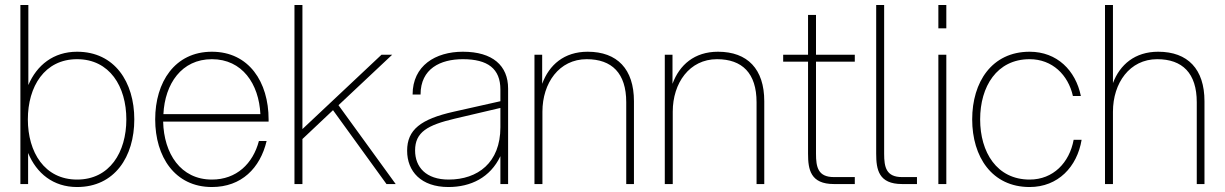

<svg xmlns="http://www.w3.org/2000/svg" viewBox="-20 -740 4925 772"><path d="M62 0H93V-125C127 -43 194 12 290 12C441 12 520 -110 520 -260C520 -410 441 -532 290 -532C195 -532 128 -478 94 -398V-720H62ZM92 -260C92 -392 159 -502 290 -502C421 -502 488 -392 488 -260C488 -128 421 -18 290 -18C159 -18 92 -128 92 -260Z M832 12C951 12 1026 -64 1052 -173H1021C997 -82 931 -18 832 -18C706 -18 639 -123 636 -251H1060V-260C1060 -410 981 -532 832 -532C683 -532 604 -410 604 -260C604 -110 683 12 832 12ZM637 -281C643 -403 710 -502 832 -502C954 -502 1021 -403 1027 -281Z M1164 0H1196V-181L1319 -297L1534 0H1571L1341 -317L1557 -520H1514L1196 -221V-720H1164Z M1992 0H2023V-384C2023 -476 1961 -532 1841 -532C1731 -532 1639 -476 1639 -360H1671C1671 -464 1751 -502 1841 -502C1941 -502 1992 -464 1992 -380V-333L1805 -291C1671 -261 1617 -218 1617 -134C1617 -51 1673 12 1783 12C1873 12 1951 -26 1992 -112ZM1649 -135C1649 -209 1699 -237 1809 -263L1992 -306V-228C1992 -86 1901 -18 1784 -18C1693 -18 1649 -68 1649 -135Z M2498 -329V0H2529V-333C2529 -462 2462 -532 2343 -532C2248 -532 2188 -479 2160 -403V-520H2129V0H2161V-291C2161 -406 2228 -502 2339 -502C2440 -502 2498 -446 2498 -329Z M3022 -329V0H3053V-333C3053 -462 2986 -532 2867 -532C2772 -532 2712 -479 2684 -403V-520H2653V0H2685V-291C2685 -406 2752 -502 2863 -502C2964 -502 3022 -446 3022 -329Z M3229 -680V-520H3129V-492H3229V-122C3229 -58 3239 0 3333 0H3417V-28H3333C3269 -28 3261 -68 3261 -122V-492H3417V-520H3261V-680Z M3503 -720V-122C3503 -58 3513 0 3607 0H3667V-28H3607C3543 -28 3535 -68 3535 -122V-720Z M3753 0H3785V-520H3753ZM3753 -626H3785V-720H3753Z M4120 12C4234 12 4311 -69 4329 -178H4297C4280 -86 4215 -18 4120 -18C3988 -18 3921 -128 3921 -260C3921 -392 3988 -502 4120 -502C4211 -502 4275 -439 4294 -354H4326C4305 -457 4230 -532 4120 -532C3968 -532 3889 -410 3889 -260C3889 -110 3968 12 4120 12Z M4423 0H4455V-291C4455 -406 4522 -502 4633 -502C4734 -502 4792 -446 4792 -329V0H4823V-333C4823 -462 4756 -532 4637 -532C4543 -532 4483 -480 4455 -406V-720H4423Z"/></svg>

Font: Aspekta 100
Style: Regular
Weight: 100
Designer: Ivo Dolenc
Version: Version 2.000